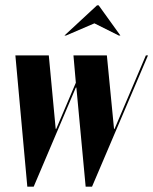

<svg xmlns="http://www.w3.org/2000/svg" viewBox="-20 -704 578 724"><path d="M38 -495H164L190 -218H192L266 -392L257 -495H383L410 -218H412L530 -495H538L327 0H303L268 -374H266L107 0H83ZM346 -684H352L434 -570H428L336 -616L229 -570H223Z"/></svg>

Font: Moniqa Black Ita Display
Style: Italic
Weight: 900
Italic angle: -10°
Designer: Rajesh Rajput
Foundry: Rajesh Rajput
Version: Version 1.000